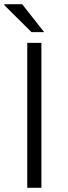

<svg xmlns="http://www.w3.org/2000/svg" viewBox="-23 -889 322 909"><path d="M106 0V-686H173V0ZM186 -737H126L-3 -865L-2 -869H82Z"/></svg>

Font: Archivo SemiExpanded ExtraLight
Style: Regular
Weight: 250
Width: 6
Designer: Hector Gatti
Foundry: Omnibus-Type
Version: Version 2.001